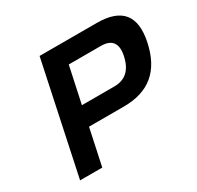

<svg xmlns="http://www.w3.org/2000/svg" viewBox="-145 -837 1030 1005"><g transform="rotate(-30 370.0 -335.0)"><path d="M553 -670H208L66 0H200L247 -220H457C609 -220 699 -294 732 -449C763 -597 704 -670 553 -670ZM271 -336 318 -555H513C578 -555 605 -519 590 -449C574 -372 532 -336 467 -336Z"/></g></svg>

Font: LT Wave Text Bold Italic
Style: Regular
Weight: 700
Designer: Daniel Lyons
Version: Version 2.5 (Glyphs App)